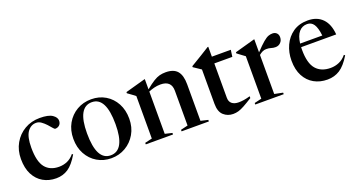

<svg xmlns="http://www.w3.org/2000/svg" viewBox="-41 -1116 3048 1643"><g transform="rotate(-20 1483.0 -295.0)"><path d="M304.5 -523Q384 -523 419 -499Q454 -475 454 -445Q454 -420 438.5 -405.2Q423 -390.5 399 -390.5Q393.5 -390.5 380.5 -406.2Q367.5 -422 348.8 -442.5Q330 -463 308 -478.8Q286 -494.5 262 -494.5Q213 -494.5 182 -450.5Q151 -406.5 151 -307.5Q151 -182 194.2 -127.8Q237.5 -73.5 320 -73.5Q360.5 -73.5 396 -89.2Q431.5 -105 459 -139L468 -132Q421 -52 373 -20.5Q325 11 264 11Q197.5 11 145.8 -18.8Q94 -48.5 64.2 -106Q34.5 -163.5 34.5 -247Q34.5 -326.5 70 -389Q105.5 -451.5 166.5 -487.2Q227.5 -523 304.5 -523Z M766 11Q695 11 638 -23Q581 -57 548 -117.2Q515 -177.5 515 -256Q515 -334.5 549.2 -394.8Q583.5 -455 642 -489Q700.5 -523 773 -523Q845.5 -523 902.2 -489Q959 -455 991.5 -394.8Q1024 -334.5 1024 -256Q1024 -177.5 989 -117.2Q954 -57 895.5 -23Q837 11 766 11ZM768.5 -14.5Q897.5 -14.5 897.5 -251.5Q897.5 -497.5 770 -497.5Q641 -497.5 641 -260.5Q641 -14.5 768.5 -14.5Z M1407.5 -14 1472.5 -29.5V-346Q1472.5 -439 1373.5 -439Q1344 -439 1315.8 -431.8Q1287.5 -424.5 1264.5 -414.5V-29.5L1329.5 -14V0H1081.5V-14L1147 -29.5V-416Q1139 -422.5 1124 -434Q1109 -445.5 1079 -466.5V-477L1260.5 -527.5H1264.5V-434.5Q1309.5 -471.5 1340 -490.2Q1370.5 -509 1396 -515.5Q1421.5 -522 1451 -522Q1523.5 -522 1556.8 -483Q1590 -444 1590 -362.5V-29.5L1656 -14V0H1407.5Z M1869.5 -138Q1869.5 -102 1891.8 -84Q1914 -66 1953 -66Q1975.5 -66 2000 -69.8Q2024.5 -73.5 2057.5 -83V-66.5Q2009 -36 1977.8 -19Q1946.5 -2 1923.2 4.8Q1900 11.5 1875 11.5Q1824.5 11.5 1788.5 -20.8Q1752.5 -53 1752.5 -125.5V-438L1684.5 -483.5V-492.5Q1693.5 -498 1721.2 -514.5Q1749 -531 1786.8 -554.2Q1824.5 -577.5 1863.5 -602H1869.5V-512H2042L2033.5 -450.5H1869.5Z M2423.5 -521.5Q2447 -521.5 2461.2 -507.5Q2475.5 -493.5 2475.5 -469.5Q2475.5 -440 2456.8 -421Q2438 -402 2410.5 -402Q2389 -402 2371.2 -408Q2353.5 -414 2328.5 -414Q2309.5 -414 2293.5 -406.2Q2277.5 -398.5 2261.5 -385V-29.5L2337.5 -14V0H2078.5V-14L2144 -29.5V-416Q2134.5 -423.5 2119 -434.5Q2103.5 -445.5 2076 -466.5V-477L2257.5 -527.5H2261.5V-408.5Q2310 -460 2338.8 -484Q2367.5 -508 2386.5 -514.8Q2405.5 -521.5 2423.5 -521.5Z M2745 -523Q2829 -523 2878.2 -472.5Q2927.5 -422 2934.5 -327H2615Q2614.5 -315.5 2614.5 -303Q2614.5 -180.5 2660.8 -127Q2707 -73.5 2793 -73.5Q2834 -73.5 2871 -89.5Q2908 -105.5 2936 -140L2945.5 -133Q2897 -52.5 2847.2 -20.8Q2797.5 11 2734.5 11Q2666 11 2612.8 -18.8Q2559.5 -48.5 2528.8 -106Q2498 -163.5 2498 -246.5Q2498 -321 2527 -384Q2556 -447 2611 -485Q2666 -523 2745 -523ZM2729.5 -495.5Q2684 -495.5 2655 -461.5Q2626 -427.5 2617.5 -359H2819.5Q2811 -431.5 2789.5 -463.5Q2768 -495.5 2729.5 -495.5Z"/></g></svg>

Font: Newsreader Display Medium
Style: Regular
Weight: 500
Designer: Hugues Gentile
Foundry: Production Type
Version: Version 1.001